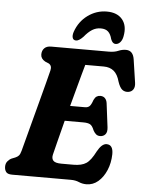

<svg xmlns="http://www.w3.org/2000/svg" viewBox="-61 -960 776 1026"><g transform="rotate(5 327.0 -447.5)"><path d="M356.5 0H42Q17.5 0 9 -11.2Q0.5 -22.5 0.5 -39.5Q0.5 -57 10 -68.5Q19.5 -80 31.5 -85.5L50.5 -93Q62.5 -98 69.2 -105.5Q76 -113 81 -131.5Q88 -158 99.8 -202.5Q111.5 -247 125.5 -299.8Q139.5 -352.5 153.5 -405.2Q167.5 -458 179 -502.2Q190.5 -546.5 197 -572.5Q203.5 -599 184 -609.5L165 -617.5Q141 -631 141 -653.5Q141 -674.5 153.5 -687.2Q166 -700 189.5 -700H499.5Q529 -700 549.2 -708.8Q569.5 -717.5 589.5 -717.5Q628 -717.5 635 -670.5L653.5 -546Q656.5 -524 648 -511Q639.5 -498 623 -495Q603.5 -492 589.5 -502.5Q575.5 -513 565 -544.5Q554.5 -583.5 533.2 -601Q512 -618.5 479 -618.5H380Q375 -601.5 365.5 -566.8Q356 -532 343.8 -486.8Q331.5 -441.5 318.5 -393H398Q413 -393 422 -401Q431 -409 440 -435.5Q446.5 -449.5 455 -455Q463.5 -460.5 474.5 -460.5Q491 -460.5 500.2 -450.5Q509.5 -440.5 511.5 -424L527.5 -296.5Q530.5 -271 520 -258.8Q509.5 -246.5 491.5 -246.5Q478 -246.5 469.2 -254.5Q460.5 -262.5 454.5 -274Q445 -298.5 432.5 -305Q420 -311.5 396.5 -311.5H296.5Q280 -247 266.8 -195.2Q253.5 -143.5 249.5 -126Q244.5 -105 255.2 -93.2Q266 -81.5 299 -81.5H364Q407.5 -81.5 432 -97.8Q456.5 -114 481 -163Q505 -206.5 530.5 -206.5Q566 -206.5 565.5 -155.5Q564.5 -108.5 548 -69.5Q531.5 -30.5 504 -7Q476.5 16.5 441 16.5Q419.5 16.5 400.5 8.2Q381.5 0 356.5 0ZM445.5 -820Q420.5 -820 399.8 -807Q379 -794 357.5 -767.5Q335 -744 319.5 -744Q305 -744 300.8 -756.5Q296.5 -769 303 -789Q322.5 -845.5 368.5 -879Q414.5 -912.5 470.5 -912.5Q526.5 -912.5 554 -878.8Q581.5 -845 570.5 -788.5Q567 -768.5 556.2 -756.2Q545.5 -744 531 -744Q515 -744 506 -767.5Q499.5 -794 485.5 -807Q471.5 -820 445.5 -820Z"/></g></svg>

Font: Fraunces 144pt S100
Style: Bold Italic
Weight: 700
Italic angle: -16°
Version: Version 1.000; ttfautohint (v1.8.3)